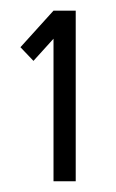

<svg xmlns="http://www.w3.org/2000/svg" viewBox="-20 -790 216 357"><path d="M79.5 -453V-770.2H120.8V-453ZM42.2 -676.8 18 -702.2 79.5 -770.2V-718Z"/></svg>

Font: Akshar Light
Style: Regular
Weight: 300
Designer: Tall Chai
Foundry: Tall Chai
Version: Version 1.100